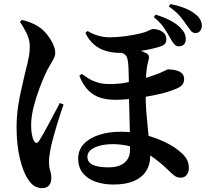

<svg xmlns="http://www.w3.org/2000/svg" viewBox="-20 -872 1040 959"><path d="M829.9 -682.3Q817.6 -705.2 800.7 -730.9Q783.8 -756.5 748.2 -787L756.9 -798.9Q796.3 -787.4 829 -770.5Q861.8 -753.6 881.4 -733Q896.5 -717.6 902.2 -704.4Q907.8 -691.3 908 -676.7Q907.8 -657.7 897.4 -649Q887 -640.4 872.9 -640.7Q859 -640.9 849.6 -652.1Q840.2 -663.2 829.9 -682.3ZM912.4 -746.5Q900.7 -764.6 880.8 -788.9Q860.9 -813.2 823.1 -839.8L831.1 -851.7Q874.9 -842.5 905 -830.4Q935.2 -818.3 957.3 -800.1Q974.6 -786.3 981.6 -770.8Q988.6 -755.3 988.1 -743.2Q987.8 -727.8 979.5 -717.3Q971.2 -706.8 954.9 -707.1Q942.2 -707.4 933.1 -718.5Q924 -729.7 912.4 -746.5ZM417.5 -717.1Q442.9 -701.7 471.1 -693.6Q499.2 -685.6 528.1 -685.6Q563.4 -685.6 603.2 -690.9Q643 -696.2 678.7 -704.4Q708.8 -711.9 723.2 -719.5Q737.6 -727 744.1 -727Q770.3 -727 790.6 -713.6Q810.8 -700.2 810.8 -676.8Q810.8 -661.6 804.5 -653.8Q798.1 -646 787.2 -642Q766.9 -634.5 739.5 -628.5Q712.2 -622.4 682.6 -617.6Q652.9 -612.8 625.7 -610.4Q598.5 -607.9 577.9 -607.9Q543.1 -607.9 510.3 -617.2Q477.5 -626.5 451.1 -648.3Q424.7 -670.1 406.6 -707.7ZM388.6 -503Q408.2 -488.3 427.9 -476.9Q447.6 -465.5 471.4 -458.8Q495.2 -452.2 524.9 -452.2Q570.5 -452.2 603.4 -458.2Q636.2 -464.1 664.1 -470.8Q694.2 -478 724.3 -487.9Q754.3 -497.8 777.1 -506.8Q795.2 -514.4 805.7 -520Q816.3 -525.6 818.8 -525.6Q824.1 -525.6 837.1 -524.4Q850.2 -523.3 864.5 -519.1Q878.7 -514.8 889.2 -505Q899.6 -495.2 899.6 -477Q899.6 -461.3 891.5 -449.8Q883.4 -438.2 858.2 -427.9Q818.4 -411.2 768.9 -400.6Q719.5 -390.1 672.6 -383.1Q639.4 -378.8 611.7 -376.1Q583.9 -373.5 554.1 -373.5Q515.8 -373.5 482.5 -383.6Q449.2 -393.6 422.5 -419.4Q395.9 -445.1 376.3 -492.8ZM557.8 -617.8 597 -634.5Q615.7 -632.9 636.5 -629.1Q657.4 -625.2 677 -619.8Q696.6 -614.3 708.5 -607.3Q721.6 -600.8 723.5 -591.6Q725.3 -582.5 721.1 -568.5Q712.3 -538.4 709.8 -495.3Q707.3 -452.2 707.3 -410.3Q707.3 -357.9 710.9 -312.1Q714.5 -266.3 718.7 -226.8Q723 -187.4 726.6 -153Q730.2 -118.6 730.2 -89.4Q730.2 -50 710.3 -18.1Q690.4 13.8 649.8 31.7Q609.3 49.7 545.5 49.7Q498.2 49.7 458.1 35.9Q418 22.1 394.3 -6.8Q370.5 -35.6 370.5 -80.3Q370.5 -122.6 398.2 -152.5Q425.9 -182.4 474.3 -198.2Q522.6 -214 583.8 -214Q643.8 -214 699 -199.8Q754.2 -185.7 799.4 -164.4Q844.7 -143.2 872.7 -119.8Q899.1 -99 911.3 -79.1Q923.4 -59.2 923.4 -32Q923.4 -13.3 912.8 1.1Q902.3 15.5 881.3 15.5Q864.3 15.5 851.2 5.1Q838.1 -5.2 825.4 -17.4Q773.2 -68.7 726.8 -97.8Q680.4 -126.9 635.8 -139.5Q591.2 -152 542.2 -152Q510 -152 481.2 -145Q452.5 -138 434.5 -123.8Q416.6 -109.6 416.6 -89.1Q416.6 -61.2 443.5 -48.7Q470.4 -36.1 522.2 -36.1Q574 -36.1 601.6 -59.1Q629.3 -82.1 629.3 -123.3Q629.3 -171.1 628.4 -215.9Q627.5 -260.6 626.5 -299.8Q625.4 -339 624.5 -371Q623.6 -403.1 623.6 -425.2Q623.6 -449.7 623.4 -478.6Q623.2 -507.6 621.8 -533.9Q620.5 -560.3 616.9 -576.2Q613.2 -597.9 592.6 -605.9Q572.1 -613.8 557.8 -617.8ZM79.8 -763 89.3 -772.6Q110.2 -767.8 131 -759.9Q151.7 -752 174.1 -737.9Q193.2 -725.9 212 -703.2Q230.9 -680.4 243.4 -655Q255.9 -629.6 255.9 -607.5Q255.9 -594.4 248.3 -579.4Q240.8 -564.5 228.5 -544.4Q216.2 -524.3 202.8 -494.2Q191.3 -469 175.5 -426.6Q159.6 -384.3 147.6 -336.5Q135.5 -288.7 135.5 -246.2Q135.5 -222.1 139 -202Q142.6 -182 148.2 -171Q154 -159.1 160.9 -158.3Q167.9 -157.4 174.6 -167.4Q181.9 -178.7 195.3 -202Q208.6 -225.3 223.9 -254Q239.1 -282.7 253.9 -310.5Q268.7 -338.4 278.9 -357.4L297.4 -350.1Q289.6 -327.9 281 -301.4Q272.5 -274.9 264 -247.5Q255.5 -220.1 248.8 -195Q242.1 -169.8 237.1 -150.7Q231.5 -125 228.1 -102.6Q224.7 -80.2 224.7 -66.4Q224.7 -37.9 230.6 -19.7Q236.4 -1.6 236.4 19.2Q236.4 39.9 224.9 53.8Q213.3 67.7 190 67.7Q174.8 67.7 156.9 59.9Q139 52.1 119.8 23.2Q95.7 -12.4 79.3 -80.5Q62.8 -148.7 62.8 -235.1Q62.8 -289.9 70.4 -340.7Q78.1 -391.5 88.7 -435.2Q99.2 -478.9 105.9 -510.2Q111.7 -532.5 116.7 -553.1Q121.7 -573.8 125.3 -595.1Q128.8 -616.5 128.8 -639.2Q128.8 -674.7 111.5 -708.5Q94.2 -742.3 79.8 -763Z"/></svg>

Font: Noto Serif SC
Style: Regular
Weight: 200
Designer: Ryoko NISHIZUKA 西塚涼子 (kana & ideographs); Frank Grießhammer (Latin, Greek & Cyrillic); Wenlong ZHANG 张文龙 (bopomofo); San
Foundry: Adobe
Version: Version 2.001;hotconv 1.1.0;makeotfexe 2.6.0